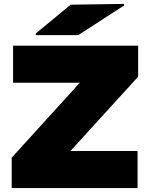

<svg xmlns="http://www.w3.org/2000/svg" viewBox="-20 -964 765 984"><path d="M688 -730V-571L341 -190H685V0H40V-156L389 -540H47V-730ZM163 -784V-792L342 -940L616 -944V-936L381 -784Z"/></svg>

Font: Nacelle Black
Style: Regular
Weight: 900
Designer: Sora Sagano
Foundry: Sora Sagano
Version: Version 1.000;FEAKit 1.0